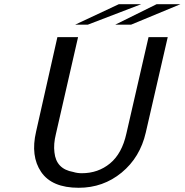

<svg xmlns="http://www.w3.org/2000/svg" viewBox="-20 -872 875 910"><path d="M526 -755 722 -852H835L601 -755ZM336 -755 543 -852H649L396 -755ZM151 -248 252 -696H350L245 -237Q233 -189 238 -150Q246 -71 327 -57Q346 -51 368 -51Q445 -51 501.5 -97.5Q558 -144 579 -239L684 -696H775L671 -244Q644 -126 556.5 -54Q469 18 353 18Q226 18 175 -57Q124 -132 151 -248Z"/></svg>

Font: Coval
Style: Book Italic
Weight: 350
Foundry: Context Ltd
Version: Version 001.000